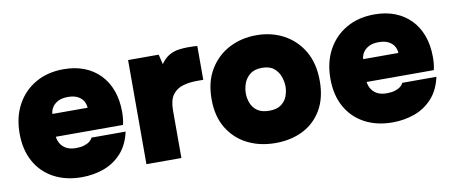

<svg xmlns="http://www.w3.org/2000/svg" viewBox="-54 -744 2258 957"><g transform="rotate(-10 1074.5 -265.0)"><path d="M296 8Q215 8 154.5 -24.5Q94 -57 60.5 -117Q27 -177 27 -260Q27 -343 61 -405.5Q95 -468 156 -503Q217 -538 298 -538Q356 -538 402 -520Q448 -502 481 -468Q514 -434 531.5 -386Q549 -338 549 -278Q549 -261 547.5 -245.5Q546 -230 542 -213H202Q204 -194 214.5 -177Q225 -160 244 -150Q263 -140 292 -140Q316 -140 333.5 -145.5Q351 -151 362 -160Q373 -169 376 -178H549Q535 -113 497.5 -71.5Q460 -30 407.5 -11Q355 8 296 8ZM205 -328H383Q383 -343 374.5 -359.5Q366 -376 346.5 -387Q327 -398 295 -398Q264 -398 244 -387Q224 -376 214.5 -359.5Q205 -343 205 -328Z M623 0V-527H778L790 -477Q810 -506 834 -519Q858 -532 882 -535Q906 -538 926 -538Q943 -538 957 -537.5Q971 -537 975 -536V-365H941Q904 -365 871.5 -355.5Q839 -346 819.5 -319.5Q800 -293 800 -240V0Z M1276 8Q1198 8 1135.5 -23Q1073 -54 1036 -114.5Q999 -175 999 -262Q999 -351 1036.5 -412.5Q1074 -474 1136 -506Q1198 -538 1273 -538Q1350 -538 1411.5 -505Q1473 -472 1509.5 -410Q1546 -348 1546 -259Q1546 -173 1511 -113Q1476 -53 1415 -22.5Q1354 8 1276 8ZM1273 -156Q1311 -156 1333 -172Q1355 -188 1364 -212.5Q1373 -237 1373 -261Q1373 -285 1364 -311Q1355 -337 1333.5 -355Q1312 -373 1273 -373Q1235 -373 1212.5 -355Q1190 -337 1181 -311.5Q1172 -286 1172 -261Q1172 -236 1181.5 -211.5Q1191 -187 1213 -171.5Q1235 -156 1273 -156Z M1869 8Q1788 8 1727.5 -24.5Q1667 -57 1633.5 -117Q1600 -177 1600 -260Q1600 -343 1634 -405.5Q1668 -468 1729 -503Q1790 -538 1871 -538Q1929 -538 1975 -520Q2021 -502 2054 -468Q2087 -434 2104.5 -386Q2122 -338 2122 -278Q2122 -261 2120.5 -245.5Q2119 -230 2115 -213H1775Q1777 -194 1787.5 -177Q1798 -160 1817 -150Q1836 -140 1865 -140Q1889 -140 1906.5 -145.5Q1924 -151 1935 -160Q1946 -169 1949 -178H2122Q2108 -113 2070.5 -71.5Q2033 -30 1980.5 -11Q1928 8 1869 8ZM1778 -328H1956Q1956 -343 1947.5 -359.5Q1939 -376 1919.5 -387Q1900 -398 1868 -398Q1837 -398 1817 -387Q1797 -376 1787.5 -359.5Q1778 -343 1778 -328Z"/></g></svg>

Font: Onest Black
Style: Regular
Weight: 900
Designer: Dmitri Voloshin, Andrey Kudryavtsev
Foundry: Dmitri Voloshin, Andrey Kudryavtsev
Version: Version 1.000;gftools[0.9.33]